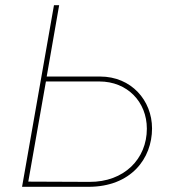

<svg xmlns="http://www.w3.org/2000/svg" viewBox="-20 -720 661 740"><path d="M65 0H321C485 0 566 -109 566 -225C566 -333 486 -425 366 -425H160L208 -700H188ZM89 -20 157 -406H363C471 -406 546 -327 546 -224C546 -108 459 -18 324 -19Z"/></svg>

Font: Fixel Display 20240404 Thin
Style: Italic
Weight: 100
Italic angle: -10°
Designer: AlfaBravo + MacPaw
Foundry: Kyrylo Tkachov, Marchela Mozhyna, Serhii Makarenko, Maria Weinstein, Zakhar Kryvoshyya
Version: Version 1.211;Glyphs 3.2 (3225)